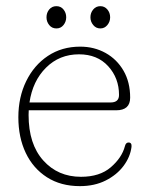

<svg xmlns="http://www.w3.org/2000/svg" viewBox="-20 -608 494 638"><path d="M412.5 -283.5Q412.5 -241.5 366 -241.5H75.5Q75 -234 75 -226Q75 -129 123.8 -74.8Q172.5 -20.5 249 -20.5Q311.5 -20.5 348.2 -52.2Q385 -84 395 -122Q398 -134.5 407 -134.5Q418.5 -134.5 417 -120Q413 -87 390.8 -57Q368.5 -27 331.2 -8.2Q294 10.5 245.5 10.5Q182 10.5 136 -19Q90 -48.5 65.5 -100Q41 -151.5 41 -218.5Q41 -285 67 -338.2Q93 -391.5 139.2 -422.2Q185.5 -453 246.5 -453Q293 -453 330.8 -432Q368.5 -411 390.5 -373Q412.5 -335 412.5 -283.5ZM242.5 -427.5Q177.5 -427.5 133 -383.2Q88.5 -339 78 -267.5H347.5Q375.5 -267.5 375.5 -292.5Q375.5 -348.5 339.5 -388Q303.5 -427.5 242.5 -427.5ZM167.5 -513.5Q152.5 -513.5 143.5 -524.8Q134.5 -536 134.5 -550.5Q134.5 -565.5 143.5 -576.5Q152.5 -587.5 167.5 -587.5Q182 -587.5 191 -576.5Q200 -565.5 200 -550.5Q200 -536 191 -524.8Q182 -513.5 167.5 -513.5ZM313.5 -513.5Q299 -513.5 289.8 -524.8Q280.5 -536 280.5 -550.5Q280.5 -565.5 289.8 -576.5Q299 -587.5 313.5 -587.5Q327.5 -587.5 336.8 -576.5Q346 -565.5 346 -550.5Q346 -536 336.8 -524.8Q327.5 -513.5 313.5 -513.5Z"/></svg>

Font: Fraunces 72pt SuperSoft Thin
Style: Regular
Weight: 100
Version: Version 1.000;[b76b70a41]